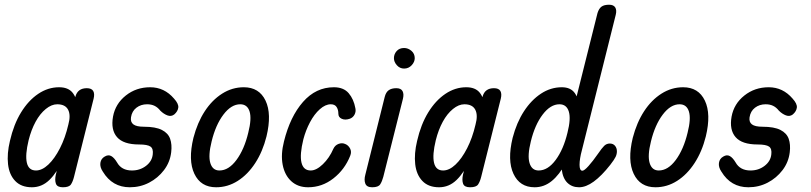

<svg xmlns="http://www.w3.org/2000/svg" viewBox="-20 -792 3430 812"><path d="M115 0Q70 0 44.5 -26.5Q19 -53 14 -97.5Q9 -142 22 -196Q38 -266 69 -316.5Q100 -367 141.5 -395Q183 -423 230 -423Q268 -423 286.5 -400.5Q305 -378 307 -339.5Q309 -301 295 -252Q273 -175 247 -118.5Q221 -62 189 -31Q157 0 115 0ZM132 -71Q158 -71 184.5 -96Q211 -121 233.5 -165Q256 -209 269 -265Q280 -305 268 -328Q256 -351 222 -351Q198 -351 173.5 -331Q149 -311 130.5 -277Q112 -243 101 -199Q86 -137 93.5 -104Q101 -71 132 -71ZM246 0Q222 0 216.5 -15Q211 -30 216 -53L299 -384Q309 -419 347 -419Q367 -419 374 -407.5Q381 -396 376 -375L293 -44Q288 -24 280 -12Q272 0 246 0Z M529 0Q455 0 415 -66Q402 -85 404.5 -103Q407 -121 423 -130Q438 -139 450.5 -132Q463 -125 475 -105Q494 -71 538 -71Q572 -71 597.5 -90.5Q623 -110 626 -139Q629 -163 616.5 -172Q604 -181 568 -181Q502 -181 475 -212Q448 -243 458 -299Q468 -353 512 -388Q556 -423 615 -423Q675 -423 716 -375Q736 -353 734 -337Q732 -321 717 -308Q704 -298 688 -304Q672 -310 658 -324Q647 -338 633.5 -344.5Q620 -351 602 -351Q576 -351 557 -336.5Q538 -322 534 -296Q531 -276 544 -266Q557 -256 589 -256Q638 -256 664.5 -242.5Q691 -229 699.5 -205Q708 -181 704 -148Q699 -106 673.5 -72.5Q648 -39 610.5 -19.5Q573 0 529 0Z M894 0Q829 0 802 -57Q775 -114 798 -209Q815 -274 846 -321.5Q877 -369 919.5 -396Q962 -423 1011 -423Q1076 -423 1103 -366.5Q1130 -310 1107 -215Q1091 -151 1059.5 -102.5Q1028 -54 985.5 -27Q943 0 894 0ZM908 -71Q947 -71 980 -115.5Q1013 -160 1030 -231Q1045 -290 1035.5 -320.5Q1026 -351 996 -351Q958 -351 925 -307.5Q892 -264 875 -194Q860 -134 869.5 -102.5Q879 -71 908 -71Z M1283 0Q1240 0 1212 -25.5Q1184 -51 1175.5 -95Q1167 -139 1181 -194Q1207 -299 1261.5 -361Q1316 -423 1392 -423Q1433 -423 1454.5 -398Q1476 -373 1483 -334Q1486 -320 1479.5 -307.5Q1473 -295 1460 -290Q1440 -283 1425.5 -289.5Q1411 -296 1411 -311Q1411 -328 1403.5 -339.5Q1396 -351 1379 -351Q1356 -351 1332.5 -330Q1309 -309 1291 -275Q1273 -241 1263 -203Q1247 -138 1255 -104.5Q1263 -71 1294 -71Q1318 -71 1345.5 -97.5Q1373 -124 1390 -163Q1397 -178 1412 -183.5Q1427 -189 1440 -183Q1453 -178 1460.5 -164Q1468 -150 1461 -133Q1438 -75 1390 -37.5Q1342 0 1283 0Z M1554 0Q1531 0 1525 -15.5Q1519 -31 1525 -53L1607 -382Q1612 -402 1624 -410.5Q1636 -419 1656 -419Q1676 -419 1682.5 -406.5Q1689 -394 1684 -374L1601 -44Q1596 -25 1588 -12.5Q1580 0 1554 0ZM1689 -502Q1671 -502 1658.5 -516Q1646 -530 1646 -546Q1646 -563 1657.5 -576Q1669 -589 1689 -589Q1706 -589 1720 -577Q1734 -565 1734 -546Q1734 -530 1721 -516Q1708 -502 1689 -502Z M1837 0Q1792 0 1766.5 -26.5Q1741 -53 1736 -97.5Q1731 -142 1744 -196Q1760 -266 1791 -316.5Q1822 -367 1863.5 -395Q1905 -423 1952 -423Q1990 -423 2008.5 -400.5Q2027 -378 2029 -339.5Q2031 -301 2017 -252Q1995 -175 1969 -118.5Q1943 -62 1911 -31Q1879 0 1837 0ZM1854 -71Q1880 -71 1906.5 -96Q1933 -121 1955.5 -165Q1978 -209 1991 -265Q2002 -305 1990 -328Q1978 -351 1944 -351Q1920 -351 1895.5 -331Q1871 -311 1852.5 -277Q1834 -243 1823 -199Q1808 -137 1815.5 -104Q1823 -71 1854 -71ZM1968 0Q1944 0 1938.5 -15Q1933 -30 1938 -53L2021 -384Q2031 -419 2069 -419Q2089 -419 2096 -407.5Q2103 -396 2098 -375L2015 -44Q2010 -24 2002 -12Q1994 0 1968 0Z M2429 0Q2399 0 2379.5 -19Q2360 -38 2355.5 -76.5Q2351 -115 2366 -174L2507 -737Q2513 -756 2524 -764Q2535 -772 2556 -772Q2575 -772 2582 -760.5Q2589 -749 2584 -729L2441 -157Q2431 -120 2431 -95Q2431 -70 2443 -70Q2451 -70 2469 -90Q2487 -110 2510 -143Q2525 -165 2535 -175Q2545 -185 2559 -185Q2573 -185 2581 -175.5Q2589 -166 2589 -152Q2589 -140 2583.5 -128.5Q2578 -117 2561 -95Q2524 -48 2491 -24Q2458 0 2429 0ZM2241 0Q2178 0 2151.5 -57Q2125 -114 2148 -209Q2165 -274 2196 -321.5Q2227 -369 2268 -396Q2309 -423 2356 -423Q2394 -423 2411.5 -397.5Q2429 -372 2429 -325.5Q2429 -279 2413 -215Q2397 -150 2371.5 -101.5Q2346 -53 2313.5 -26.5Q2281 0 2241 0ZM2258 -71Q2297 -71 2330 -115.5Q2363 -160 2380 -231Q2395 -290 2385.5 -320.5Q2376 -351 2346 -351Q2308 -351 2275 -307.5Q2242 -264 2225 -194Q2210 -134 2219.5 -102.5Q2229 -71 2258 -71Z M2752 0Q2687 0 2660 -57Q2633 -114 2656 -209Q2673 -274 2704 -321.5Q2735 -369 2777.5 -396Q2820 -423 2869 -423Q2934 -423 2961 -366.5Q2988 -310 2965 -215Q2949 -151 2917.5 -102.5Q2886 -54 2843.5 -27Q2801 0 2752 0ZM2766 -71Q2805 -71 2838 -115.5Q2871 -160 2888 -231Q2903 -290 2893.5 -320.5Q2884 -351 2854 -351Q2816 -351 2783 -307.5Q2750 -264 2733 -194Q2718 -134 2727.5 -102.5Q2737 -71 2766 -71Z M3145 0Q3071 0 3031 -66Q3018 -85 3020.5 -103Q3023 -121 3039 -130Q3054 -139 3066.5 -132Q3079 -125 3091 -105Q3110 -71 3154 -71Q3188 -71 3213.5 -90.5Q3239 -110 3242 -139Q3245 -163 3232.5 -172Q3220 -181 3184 -181Q3118 -181 3091 -212Q3064 -243 3074 -299Q3084 -353 3128 -388Q3172 -423 3231 -423Q3291 -423 3332 -375Q3352 -353 3350 -337Q3348 -321 3333 -308Q3320 -298 3304 -304Q3288 -310 3274 -324Q3263 -338 3249.5 -344.5Q3236 -351 3218 -351Q3192 -351 3173 -336.5Q3154 -322 3150 -296Q3147 -276 3160 -266Q3173 -256 3205 -256Q3254 -256 3280.5 -242.5Q3307 -229 3315.5 -205Q3324 -181 3320 -148Q3315 -106 3289.5 -72.5Q3264 -39 3226.5 -19.5Q3189 0 3145 0Z"/></svg>

Font: Edu TAS Beginner Medium
Style: Regular
Weight: 500
Version: Version 1.003